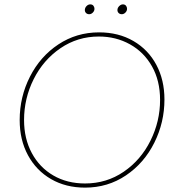

<svg xmlns="http://www.w3.org/2000/svg" viewBox="-20 -853 810 878"><path d="M70 -304Q70 -410 117 -502.5Q164 -595 247 -650Q330 -705 433 -705Q522 -705 590 -665.5Q658 -626 695 -556.5Q732 -487 732 -398Q732 -293 685.5 -200Q639 -107 556 -51Q473 5 369 5Q281 5 213.5 -34Q146 -73 108 -143Q70 -213 70 -304ZM712 -396Q712 -484 675 -549.5Q638 -615 574 -650.5Q510 -686 432 -686Q335 -686 256.5 -632.5Q178 -579 134 -491Q90 -403 90 -304Q90 -219 125.5 -153Q161 -87 224 -50.5Q287 -14 369 -14Q467 -14 545.5 -67.5Q624 -121 668 -209.5Q712 -298 712 -396ZM368 -807Q368 -817 375.5 -825Q383 -833 393 -833Q402 -833 407 -827Q412 -821 412 -813Q412 -803 404.5 -795.5Q397 -788 388 -788Q379 -788 373.5 -793.5Q368 -799 368 -807ZM517 -807Q517 -817 525 -825Q533 -833 542 -833Q551 -833 556 -827Q561 -821 561 -813Q561 -803 553.5 -795.5Q546 -788 537 -788Q528 -788 522.5 -793.5Q517 -799 517 -807Z"/></svg>

Font: Fixel Italic Variable 20240409 Display Thin
Style: Italic
Weight: 100
Italic angle: -10°
Designer: AlfaBravo + MacPaw
Foundry: Kyrylo Tkachov, Marchela Mozhyna, Serhii Makarenko, Maria Weinstein, Zakhar Kryvoshyya
Version: Version 1.211;Glyphs 3.2 (3225)